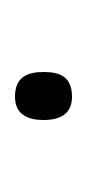

<svg xmlns="http://www.w3.org/2000/svg" viewBox="50 -223 116 256"><g transform="rotate(-90 108.0 -95.0)"><path d="M107 -57C133 -57 140 -72 140 -95C140 -117 133 -133 107 -133C84 -133 76 -117 76 -95C76 -73 84 -57 107 -57Z"/></g></svg>

Font: Noto Sans Malayalam UI Condensed ExtraLight
Style: Regular
Weight: 200
Width: 3
Designer: Jelle Bosma - Monotype Design Team
Foundry: Monotype Imaging Inc.
Version: Version 2.104